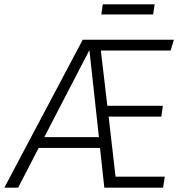

<svg xmlns="http://www.w3.org/2000/svg" viewBox="-58 -869 858 889"><path d="M409 -635 439 -379H696L689 -329H445L477 -51H705L697 0H425L405 -184H121L26 0H-38L325 -685H747L732 -635ZM400 -234 356 -637 147 -234ZM411 -802 418 -849H658L651 -802Z"/></svg>

Font: Fira Sans Light
Style: Italic
Weight: 300
Italic angle: -8°
Designer: bBox Type GmbH & Carrois Corporate GbR & Edenspiekermann AG
Foundry: bBox Type GmbH & Carrois Corporate GbR & Edenspiekermann AG
Version: Version 4.301